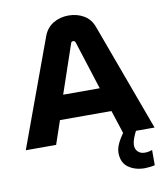

<svg xmlns="http://www.w3.org/2000/svg" viewBox="-98 -793 940 1091"><g transform="rotate(-10 371.5 -247.0)"><path d="M649 218Q593 218 554.5 190.5Q516 163 516 105Q516 72 543.5 26.5Q571 -19 634 -89L676 -67Q643 -18 626.5 19Q610 56 610 79Q610 102 625 116.5Q640 131 664 131Q675 131 686 129Q697 127 707 123V211Q696 214 678.5 216Q661 218 649 218ZM0 0 227 -619Q244 -665 283 -688.5Q322 -712 371 -712Q420 -712 459 -689.5Q498 -667 515 -620L743 0H562L518 -135H221L175 0ZM264 -274H475L386 -553Q384 -559 380.5 -561.5Q377 -564 372 -564Q367 -564 363.5 -561Q360 -558 359 -553Z"/></g></svg>

Font: MuseoModerno Thin
Style: Bold
Weight: 700
Version: Version 1.003